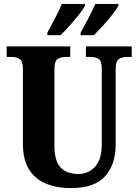

<svg xmlns="http://www.w3.org/2000/svg" viewBox="-20 -951 708 981"><path d="M343 10Q270 10 214.5 -13Q159 -36 128 -86Q97 -136 97 -218V-600Q97 -639 80.5 -649.5Q64 -660 41 -660H14V-714H339V-660H313Q290 -660 274 -649Q258 -638 258 -596V-210Q258 -126 290.5 -94Q323 -62 381 -62Q432 -62 466 -99.5Q500 -137 500 -214V-600Q500 -639 484.5 -649.5Q469 -660 445 -660H419V-714H653V-660H627Q603 -660 587 -649Q571 -638 571 -596V-212Q571 -112 517.5 -51Q464 10 343 10ZM392 -784Q411 -818 431.5 -857.5Q452 -897 467 -931H585V-921Q575 -904 553 -875.5Q531 -847 505 -818.5Q479 -790 460 -771H392ZM222 -784Q240 -818 261 -857.5Q282 -897 296 -931H414V-921Q405 -904 382.5 -875.5Q360 -847 334.5 -818.5Q309 -790 289 -771H222Z"/></svg>

Font: Noto Serif Thai Condensed ExtraBold
Style: Regular
Weight: 800
Width: 3
Designer: Monotype Design Team
Foundry: Monotype Imaging Inc.
Version: Version 2.002; ttfautohint (v1.8.4.7-5d5b)